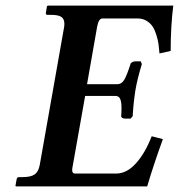

<svg xmlns="http://www.w3.org/2000/svg" viewBox="-20 -666 639 686"><path d="M37.1 0 35.2 -2 39.1 -23.9Q40.5 -33.2 47.9 -33.2H61Q90.3 -33.2 104 -43Q117.7 -52.7 122.1 -77.1L209 -568.8Q210 -574.2 210 -581.1Q210 -598.1 199.2 -605.5Q188.5 -612.8 164.1 -612.8H149.9Q142.6 -612.8 144 -621.1L147.9 -644L150.9 -646H599.1Q589.8 -572.3 589.8 -483.9L549.8 -475.1Q548.3 -493.7 546.4 -508.1Q544.4 -522.5 538.8 -540.8Q533.2 -559.1 525.4 -571Q517.6 -583 503.7 -591.6Q489.7 -600.1 471.2 -600.1H346.2Q332.5 -600.1 327.1 -570.8L291 -365.2H398.9Q415 -365.2 424.6 -382.1Q434.1 -398.9 445.8 -436Q445.8 -439.5 450.9 -443.1Q456.1 -446.8 462.9 -446.8H482.9L486.8 -437Q470.7 -384.3 463.9 -344.2Q457 -301.8 454.1 -251L446.8 -242.2H426.8Q419.9 -242.2 416 -245.4Q412.1 -248.5 413.1 -252Q414.1 -262.2 414.1 -279.8Q414.1 -301.8 409.4 -312.5Q404.8 -323.2 392.1 -323.2H284.2L240.2 -75.2Q237.8 -63 237.8 -59.1Q237.8 -45.9 248 -45.9H395Q433.1 -45.9 466.1 -82.8Q499 -119.6 522 -179.2L562 -168.9Q528.3 -76.2 505.9 0Z"/></svg>

Font: Linux Libertine
Style: Bold Italic
Weight: 700
Italic angle: -11.5°
Designer: Philipp H. Poll
Foundry: Philipp H. Poll
Version: Version 4.0.5